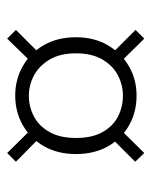

<svg xmlns="http://www.w3.org/2000/svg" viewBox="38 -572 432 549"><g transform="rotate(-90 254.5 -298.0)"><path d="M255 -124Q208 -124 170 -145.5Q132 -167 110 -206Q88 -245 88 -297Q88 -350 110.5 -389Q133 -428 171 -449.5Q209 -471 255 -471Q301 -471 339 -449.5Q377 -428 399.5 -389Q422 -350 422 -297Q422 -245 399 -206Q376 -167 338.5 -145.5Q301 -124 255 -124ZM91 -102 66 -128 141 -203 162 -174ZM418 -102 348 -173 369 -201 443 -127ZM255 -163Q285 -163 312.5 -177Q340 -191 358 -221Q376 -251 376 -297Q376 -343 358 -373Q340 -403 312.5 -417.5Q285 -432 255 -432Q223 -432 195.5 -417.5Q168 -403 151 -373Q134 -343 134 -297Q134 -251 151 -221Q168 -191 195.5 -177Q223 -163 255 -163ZM142 -394 66 -469 91 -494 162 -422ZM367 -393 347 -421 418 -494 443 -469Z"/></g></svg>

Font: DM Sans 18pt ExtraLight
Style: Regular
Weight: 250
Designer: Colophon Foundry, Jonny Pinhorn
Foundry: Colophon Foundry
Version: Version 4.004;gftools[0.9.30]